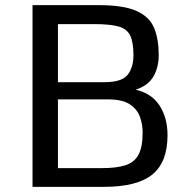

<svg xmlns="http://www.w3.org/2000/svg" viewBox="-20 -726 733 746"><path d="M106.4 0V-706.1H362.3Q460.4 -706.1 510.7 -683.3Q561 -660.6 578.9 -617.2Q596.7 -573.7 596.7 -512.2Q596.7 -465.3 576.7 -429.7Q556.6 -394 507.3 -377.4Q569.3 -363.3 600.1 -315.7Q630.9 -268.1 630.9 -200.7Q630.9 -95.7 571.8 -47.9Q512.7 0 383.8 0ZM205.1 -406.7H386.2Q453.1 -406.7 475.8 -435.3Q498.5 -463.9 498.5 -511.2Q498.5 -562.5 485.6 -588.4Q472.7 -614.3 439.7 -623.3Q406.7 -632.3 347.2 -632.3H205.1ZM205.1 -72.8H376.5Q431.2 -72.8 466.1 -83.5Q501 -94.2 517.6 -124Q534.2 -153.8 534.2 -211.4Q534.2 -243.7 523.2 -273.2Q512.2 -302.7 483.4 -321.3Q454.6 -339.8 400.4 -339.8H205.1Z"/></svg>

Font: Monda
Style: Regular
Weight: 400
Designer: Vernon Adams
Foundry: Vernon Adams
Version: Version 2.100; ttfautohint (v1.8.3)